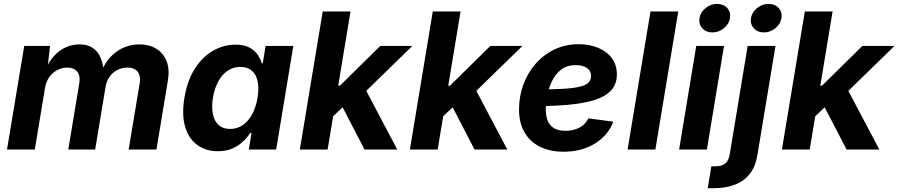

<svg xmlns="http://www.w3.org/2000/svg" viewBox="-20 -788 4735 1012"><path d="M17 0 107.8 -545.9H243.6L228.6 -410.1L217.5 -414.7Q238.2 -465.4 267.4 -495.9Q296.7 -526.5 330.5 -540.3Q364.3 -554.1 398.6 -554.1Q440.3 -554.1 468 -536Q495.7 -517.9 510.4 -482.9Q525.1 -447.9 527.9 -396.5L512.4 -406Q533.3 -458.4 565.4 -491Q597.6 -523.6 636.1 -538.9Q674.7 -554.1 714.6 -554.1Q766.6 -554.1 803.9 -531.1Q841.2 -508.2 858 -465.5Q874.8 -422.9 864.9 -363.4L804.6 0H658.1L715.7 -345.1Q721 -376.3 713.7 -395.3Q706.4 -414.4 690.1 -423.1Q673.8 -431.8 651.5 -431.8Q621.4 -431.8 596.9 -418.5Q572.5 -405.2 556.9 -382.5Q541.3 -359.7 536.5 -331.1L481.6 0H339.9L397.9 -349Q404.7 -389.6 386.7 -410.7Q368.6 -431.8 334.6 -431.8Q306.9 -431.8 282.2 -418.9Q257.4 -406.1 240.2 -382.1Q222.9 -358.2 217.4 -325L163.4 0Z M1127.9 9.1Q1065.4 9.1 1020.3 -23.5Q975.2 -56 956.2 -118.8Q937.1 -181.6 952 -272.2Q967.7 -365.7 1008.3 -428Q1048.9 -490.2 1104.6 -521.5Q1160.3 -552.7 1220.8 -552.7Q1267 -552.7 1295.2 -537.2Q1323.3 -521.8 1338.5 -498.9Q1353.7 -476 1360 -454H1365L1379.9 -545.9H1526L1435.7 0H1291.5L1305.7 -87.4H1298.8Q1284.8 -64.9 1261.7 -42.8Q1238.6 -20.6 1205.6 -5.7Q1172.6 9.1 1127.9 9.1ZM1193 -108.3Q1230.7 -108.3 1260.2 -129Q1289.7 -149.7 1309.5 -186.6Q1329.4 -223.5 1337.3 -272.7Q1345.7 -322.4 1338.1 -358.9Q1330.4 -395.4 1307.5 -415.4Q1284.6 -435.4 1246.9 -435.4Q1208.4 -435.4 1178.7 -414.5Q1149 -393.6 1129.6 -357Q1110.3 -320.4 1102.3 -272.7Q1094.6 -224.8 1101.9 -187.5Q1109.1 -150.3 1132 -129.3Q1154.9 -108.3 1193 -108.3Z M1720 -159.9 1749.1 -336H1771.3L1984.4 -545.9H2153.6L1872.5 -272.1H1837.9ZM1560.4 0 1681 -727.5H1827.5L1706.9 0ZM1901.2 0 1777 -239.4 1892.4 -343.3 2073.8 0Z M2300 -159.9 2329.2 -336H2351.4L2564.5 -545.9H2733.7L2452.5 -272.1H2418ZM2140.5 0 2261.1 -727.5H2407.5L2286.9 0ZM2481.2 0 2357.1 -239.4 2472.5 -343.3 2653.9 0Z M2950.6 11.7Q2877.9 11.7 2825.2 -14.9Q2772.5 -41.5 2744.1 -91.4Q2715.7 -141.2 2715.7 -210.9Q2715.7 -280 2738.5 -342.1Q2761.3 -404.1 2803.3 -451.9Q2845.2 -499.8 2902.7 -527.4Q2960.3 -555 3029.6 -555Q3087.4 -555 3133 -535.9Q3178.7 -516.8 3205.1 -481.2Q3231.4 -445.7 3231.4 -396Q3231.4 -345.1 3201.7 -312.3Q3171.9 -279.4 3113.8 -261Q3055.7 -242.6 2970.7 -235.3Q2885.7 -228 2775.2 -228L2790.3 -316.6Q2883.9 -316.6 2943.5 -319.7Q3003.2 -322.9 3036.2 -331Q3069.3 -339.1 3082.3 -353.2Q3095.3 -367.2 3095.3 -388.8Q3095.3 -414.7 3073.6 -429.7Q3052 -444.7 3014.5 -444.7Q2966.7 -444.7 2936 -419.9Q2905.2 -395.2 2888 -357.5Q2870.9 -319.8 2863.9 -279.7Q2856.9 -239.5 2856.9 -208.5Q2856.9 -177.4 2866.5 -152.4Q2876.1 -127.5 2899 -113Q2921.9 -98.6 2961.2 -98.6Q3003.2 -98.6 3035.1 -115.9Q3067 -133.2 3080.9 -164.1L3212.6 -146.7Q3185.7 -75.1 3116.2 -31.7Q3046.6 11.7 2950.6 11.7Z M3555 -727.5 3434.4 0H3288L3408.6 -727.5Z M3559.5 0 3649.8 -545.9H3796.2L3705.9 0ZM3734.7 -617.1Q3701.6 -617.1 3681.7 -639.2Q3661.9 -661.3 3667 -692.3Q3672 -723.9 3699.4 -745.7Q3726.7 -767.5 3759.8 -767.5Q3793.1 -767.5 3813 -745.7Q3832.8 -723.8 3827.6 -692.3Q3822.5 -661.3 3795.3 -639.2Q3768 -617.1 3734.7 -617.1Z M3920.8 -545.9H4067.4L3972.4 28Q3962.2 90.6 3931.3 129.3Q3900.4 168 3851.8 186Q3803.3 204.1 3740 204.1H3710.3L3729.3 88.8H3748.8Q3785.4 88.8 3803.3 73.1Q3821.2 57.4 3826.2 25.9ZM4006 -617.1Q3972.9 -617.1 3953 -639.2Q3933.1 -661.3 3938.2 -692.3Q3943.3 -723.9 3970.6 -745.7Q3998 -767.5 4031 -767.5Q4064.4 -767.5 4084.2 -745.7Q4104.1 -723.8 4098.9 -692.3Q4093.8 -661.3 4066.5 -639.2Q4039.3 -617.1 4006 -617.1Z M4261 -159.9 4290.1 -336H4312.3L4525.4 -545.9H4694.7L4413.5 -272.1H4378.9ZM4101.4 0 4222.1 -727.5H4368.5L4247.9 0ZM4442.2 0 4318 -239.4 4433.4 -343.3 4614.8 0Z"/></svg>

Font: Inter
Style: Italic
Weight: 400
Italic angle: -9.3988°
Designer: Rasmus Andersson
Foundry: rsms
Version: Version 4.001;git-66647c0bb